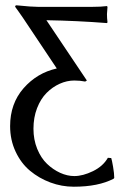

<svg xmlns="http://www.w3.org/2000/svg" viewBox="-20 -456 461 723"><path d="M259.8 -152.8Q231.9 -152.8 204.8 -140.6Q177.7 -128.4 155.5 -106.2Q133.3 -84 119.6 -48.8Q106 -13.7 106 28.8Q106 69.8 120.1 104.5Q134.3 139.2 157 160.9Q179.7 182.6 206.5 194.8Q233.4 207 259.8 207Q292 207 330.1 188.5Q368.2 169.9 386.2 138.2L398.9 139.2Q401.4 146.5 405.8 171.9Q410.2 197.3 410.2 213.9L408.2 216.8Q350.6 247.1 257.8 247.1Q212.4 247.1 169.7 231.2Q127 215.3 93 187Q59.1 158.7 38.6 114.7Q18.1 70.8 18.1 19Q18.1 -65.9 68.8 -123.8Q119.6 -181.6 193.8 -198.2L66.9 -388.2Q42 -424.3 37.1 -430.2Q37.1 -436 42 -436Q43.5 -436 57.9 -434.6Q72.3 -433.1 91.3 -431.6Q110.4 -430.2 123 -430.2H327.1Q360.4 -430.2 382.8 -433.1L384.8 -430.2Q382.8 -403.8 382.8 -402.8Q382.8 -387.7 384.8 -372.1L382.8 -369.1Q270 -377.9 154.8 -379.9L307.1 -152.8L300.8 -148.9Q281.7 -152.8 259.8 -152.8Z"/></svg>

Font: Linear Smooth
Style: Regular
Weight: 400
Designer: Philipp H. Poll, Flanker
Foundry: Philipp H. Poll, reworked by Flanker
Version: Version 1.061 | FøM Fix